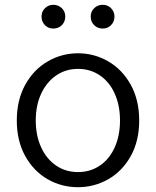

<svg xmlns="http://www.w3.org/2000/svg" viewBox="-20 -767 650 800"><path d="M50 -265Q50 -350 85 -413.5Q120 -477 178.5 -511Q237 -545 305 -545Q373 -545 431.5 -511Q490 -477 525 -413.5Q560 -350 560 -265Q560 -180 525 -117Q490 -54 431.5 -20.5Q373 13 305 13Q236 13 178 -20.5Q120 -54 85 -117Q50 -180 50 -265ZM480 -265Q480 -328 458 -377Q436 -426 396 -453Q356 -480 305 -480Q254 -480 214 -452.5Q174 -425 151.5 -376.5Q129 -328 129 -265Q129 -202 151.5 -153Q174 -104 214 -77Q254 -50 305 -50Q356 -50 396 -77Q436 -104 458 -153Q480 -202 480 -265ZM358 -698Q358 -719 372.5 -733Q387 -747 408 -747Q429 -747 443 -732.5Q457 -718 457 -698Q457 -677 443 -662.5Q429 -648 408 -648Q387 -648 372.5 -662Q358 -676 358 -698ZM153 -698Q153 -719 167.5 -733Q182 -747 202 -747Q223 -747 237.5 -733Q252 -719 252 -698Q252 -677 238 -662.5Q224 -648 202 -648Q181 -648 167 -662.5Q153 -677 153 -698Z"/></svg>

Font: Nebula Sans Book
Style: Regular
Weight: 400
Designer: Paul D. Hunt for Adobe (as Source Sans)
Foundry: Nebula Entertainment & Broadcasting LLC
Version: Version 1.010